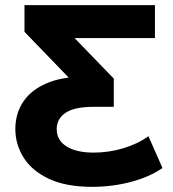

<svg xmlns="http://www.w3.org/2000/svg" viewBox="-20 -720 679 752"><path d="M341.9 11.8Q237.6 11.8 170.9 -19.9Q104.3 -51.6 72.2 -103.3Q40.1 -154.9 40.1 -214.7Q40.1 -275.1 70.9 -321.4Q101.7 -367.7 162.6 -393.8Q223.5 -419.9 314.3 -419.9H360.6L289.6 -374L75.9 -595.4V-700H586.9V-570.9H197L211.3 -633.6L425.7 -412.2V-301.6H346.4Q272 -301.6 237 -278.2Q202.1 -254.8 202.1 -214.3Q202.1 -170.5 240.8 -146.4Q279.6 -122.3 346.9 -122.3Q406.6 -122.3 463.2 -139.4Q519.8 -156.4 561.4 -186.6L616.3 -62.1Q567.7 -27.5 493.6 -7.8Q419.6 11.8 341.9 11.8Z"/></svg>

Font: Montserrat Alternates Thin
Style: Regular
Weight: 100
Designer: Julieta Ulanovsky
Foundry: Julieta Ulanovsky
Version: Version 9.000